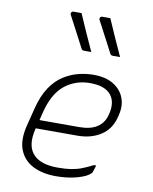

<svg xmlns="http://www.w3.org/2000/svg" viewBox="-92 -906 784 985"><g transform="rotate(10 300.0 -413.5)"><path d="M252 -837Q272 -791 293.5 -742.5Q315 -694 336 -649H299Q288 -649 284 -657Q266 -692 253 -716.5Q240 -741 227.5 -765Q215 -789 199 -819Q196 -825 199.5 -831Q203 -837 210 -837ZM402 -837Q422 -791 443.5 -742.5Q465 -694 486 -649H449Q438 -649 434 -657Q416 -692 403 -716.5Q390 -741 377.5 -765Q365 -789 349 -819Q346 -825 349.5 -831Q353 -837 360 -837ZM368 -536Q432 -536 472.5 -511Q513 -486 528.5 -445Q544 -404 531 -354L528 -342Q512 -279 461.5 -246.5Q411 -214 340 -214H123V-213Q99 -119 144 -74Q183 -35 268 -35Q309 -35 338 -39.5Q367 -44 393 -54Q419 -64 450 -80H462Q460 -72 456.5 -62.5Q453 -53 451 -45Q450 -41 446 -37Q426 -17 376.5 -3.5Q327 10 267 10Q198 10 148 -15Q98 -40 77.5 -91Q57 -142 76 -219L100 -314Q117 -381 146 -424.5Q175 -468 212.5 -492Q250 -516 290 -526Q330 -536 368 -536ZM357 -491Q284 -491 228 -447.5Q172 -404 146 -304L135 -259H342Q459 -259 481 -350Q499 -421 461 -459Q446 -474 421 -482.5Q396 -491 357 -491Z"/></g></svg>

Font: Recursive Sn Lnr St Lt
Style: Italic
Weight: 300
Italic angle: -15°
Version: Version 1.079;hotconv 1.0.112;makeotfexe 2.5.65598; ttfautoh